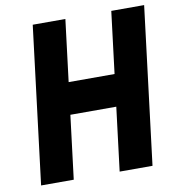

<svg xmlns="http://www.w3.org/2000/svg" viewBox="-81 -786 801 869"><g transform="rotate(-10 319.5 -351.5)"><path d="M399 10H550L639 -713H488L453 -429H242L277 -713H127L38 10H188L224 -282H435Z"/></g></svg>

Font: Bluebird
Style: SfBdObl
Weight: 700
Designer: Jasper
Foundry: Cannot Into Space Fonts
Version: Version 0.98